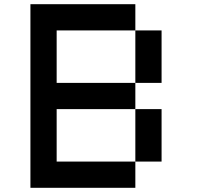

<svg xmlns="http://www.w3.org/2000/svg" viewBox="-20 -895 1040 915"><path d="M125 -875H625V-750H250V-500H625V-375H250V-125H625V0H125ZM625 -750H750V-500H625ZM625 -375H750V-125H625Z"/></svg>

Font: Dogica
Style: Regular
Weight: 400
Monospace: yes
Designer: Roberto Mocci
Version: Version 001.012